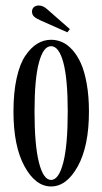

<svg xmlns="http://www.w3.org/2000/svg" viewBox="-20 -672 374 703"><path d="M226.6 -553.7 126.5 -598.1Q111.3 -605 104.2 -611.8Q97.2 -618.7 97.2 -629.9Q97.2 -639.6 104 -645.8Q110.8 -651.9 122.1 -651.9Q137.7 -651.9 153.3 -637.7L235.8 -565.4ZM29.3 -263.7Q29.3 -333.5 41 -386Q52.7 -438.5 72.8 -468Q92.8 -497.6 116.5 -512Q140.1 -526.4 167 -526.4Q188 -526.4 207.5 -517.8Q227.1 -509.3 245.1 -489.3Q263.2 -469.2 276.4 -439.7Q289.6 -410.2 297.6 -365Q305.7 -319.8 305.7 -263.7Q305.7 -137.2 264.9 -63.2Q224.1 10.7 167 10.7Q109.9 10.7 69.6 -63.2Q29.3 -137.2 29.3 -263.7ZM228 -263.7Q228 -383.3 211.9 -443.1Q195.8 -502.9 167 -502.9Q138.7 -502.9 122.6 -443.1Q106.4 -383.3 106.4 -263.7Q106.4 -141.1 122.6 -77.1Q138.7 -13.2 167 -13.2Q195.3 -13.2 211.7 -76.9Q228 -140.6 228 -263.7Z"/></svg>

Font: Imbue
Style: Regular
Weight: 400
Designer: Tyler Finck
Foundry: Etcetera Type Company
Version: Version 0.910